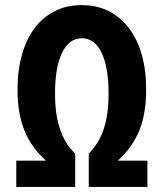

<svg xmlns="http://www.w3.org/2000/svg" viewBox="-20 -733 642 753"><path d="M43.9 -103H160.2Q101.1 -156.7 75.2 -222.7Q48.8 -288.6 48.8 -381.3Q48.8 -458 66.4 -519.5Q84 -581.1 116.7 -624Q148.4 -665.5 194.6 -689.2Q240.7 -712.9 300.3 -712.9Q359.4 -712.9 405.8 -689.7Q452.1 -666.5 484.9 -623.5Q518.1 -580.6 535.6 -519.8Q553.2 -459 553.2 -381.8Q553.2 -288.6 526.9 -222.7Q501 -156.7 441.9 -103H558.1V0H328.1V-130.9Q367.7 -169.9 386.7 -226.6Q405.8 -283.7 405.8 -366.7Q405.8 -469.2 378.4 -526.4Q351.1 -583 300.8 -583Q251.5 -583 223.6 -526.4Q195.8 -469.2 195.8 -366.7Q195.8 -283.7 215.3 -226.6Q223.6 -201.7 237.8 -177Q252 -152.3 274.9 -130.9V0H43.9Z"/></svg>

Font: Hack
Style: Bold Italic
Weight: 700
Italic angle: -11°
Monospace: yes
Designer: Christopher Simpkins
Foundry: Christopher Simpkins
Version: Version 2.017; ttfautohint (v1.4.1) -l 4 -r 80 -G 350 -x 0 -